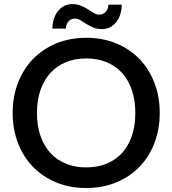

<svg xmlns="http://www.w3.org/2000/svg" viewBox="-20 -913 844 940"><path d="M762 -360Q762 -280 736 -212.5Q710 -145 662.8 -96.2Q615.5 -47.5 549.2 -20Q483 7.5 402 7.5Q321.5 7.5 255.2 -20Q189 -47.5 141.5 -96.2Q94 -145 68 -212.5Q42 -280 42 -360Q42 -440 68 -507.5Q94 -575 141.5 -624Q189 -673 255.2 -700.5Q321.5 -728 402 -728Q483 -728 549.2 -700.5Q615.5 -673 662.8 -624Q710 -575 736 -507.5Q762 -440 762 -360ZM642.5 -360Q642.5 -422 625.8 -471.5Q609 -521 577.8 -555.5Q546.5 -590 502 -608.5Q457.5 -627 402 -627Q347 -627 302.5 -608.5Q258 -590 226.5 -555.5Q195 -521 178 -471.5Q161 -422 161 -360Q161 -297.5 178 -248Q195 -198.5 226.5 -164.2Q258 -130 302.5 -111.8Q347 -93.5 402 -93.5Q457.5 -93.5 502 -111.8Q546.5 -130 577.8 -164.2Q609 -198.5 625.8 -248Q642.5 -297.5 642.5 -360ZM465.5 -841.5Q477 -841.5 485.5 -846Q494 -850.5 499.5 -857.5Q505 -864.5 507.8 -873Q510.5 -881.5 510.5 -890H576Q576 -866.5 569.5 -845Q563 -823.5 550.8 -807Q538.5 -790.5 520.2 -780.5Q502 -770.5 478.5 -770.5Q454.5 -770.5 436 -778.5Q417.5 -786.5 402.2 -796.2Q387 -806 373.8 -814Q360.5 -822 347 -822Q335.5 -822 327.2 -817.5Q319 -813 313.5 -806Q308 -799 305.2 -790.2Q302.5 -781.5 302.5 -773H236.5Q236.5 -796 243 -817.8Q249.5 -839.5 262 -856.2Q274.5 -873 292.8 -883Q311 -893 334.5 -893Q358.5 -893 377 -885Q395.5 -877 410.8 -867.2Q426 -857.5 439 -849.5Q452 -841.5 465.5 -841.5Z"/></svg>

Font: Lato 2
Style: Regular
Weight: 600
Designer: Lukasz Dziedzic with Adam Twardoch and Botio Nikoltchev
Foundry: tyPoland Lukasz Dziedzic
Version: Version 2.015; 2015-08-06; http://www.latofonts.com/